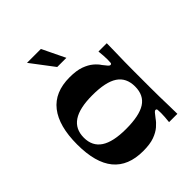

<svg xmlns="http://www.w3.org/2000/svg" viewBox="-201 -820 948 948"><g transform="rotate(-45 273.5 -346.0)"><path d="M246 11Q142 11 90 -52Q38 -115 38 -243Q38 -371 90 -437.5Q142 -504 246 -504Q294 -504 324 -493Q354 -482 373 -466Q392 -450 402 -434Q415 -417 421 -410.5Q427 -404 432 -404Q439 -404 440 -411Q441 -418 441 -434Q441 -444 440 -460.5Q439 -477 437 -493H495Q495 -464 494 -431.5Q493 -399 492.5 -366Q492 -333 492 -302Q492 -271 492 -243Q492 -217 492 -186.5Q492 -156 492.5 -124Q493 -92 494 -60.5Q495 -29 495 0H437Q439 -17 440 -33Q441 -49 441 -60Q441 -76 440 -83Q439 -90 432 -90Q427 -90 421 -83Q415 -76 402 -59Q392 -44 373 -27.5Q354 -11 324 0Q294 11 246 11ZM263 -126Q356 -126 399.5 -154Q443 -182 443 -243Q443 -304 399.5 -333Q356 -362 263 -362Q173 -362 129 -332.5Q85 -303 85 -243Q85 -184 129 -155Q173 -126 263 -126ZM239 -583 148 -703H245L303 -583Z"/></g></svg>

Font: Ojuju
Style: Bold
Weight: 700
Designer: Chisaokwu Joboson, Mirko Velimirovic
Foundry: Udi Foundry
Version: Version 1.000